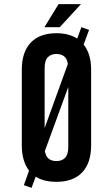

<svg xmlns="http://www.w3.org/2000/svg" viewBox="-20 -868 539 925"><path d="M85 -532Q85 -617 128 -662.5Q171 -708 252 -708Q312 -708 352 -682L372 -737L409 -724L383 -653Q419 -609 419 -532V-168Q419 -83 376 -37.5Q333 8 252 8Q190 8 152 -17L132 37L95 24L120 -46Q85 -92 85 -168ZM195 -251 307 -560Q303 -586 288.5 -597Q274 -608 252 -608Q226 -608 210.5 -592.5Q195 -577 195 -539ZM252 -92Q278 -92 293.5 -107.5Q309 -123 309 -161V-449L196 -140Q201 -114 215 -103Q229 -92 252 -92ZM370 -848 268 -737H194L262 -848Z"/></svg>

Font: Bebas Neue Bold
Style: Regular
Weight: 700
Designer: Ryoichi Tsunekawa & LGV (GE)
Foundry: Free Software Foundation, Inc.
Version: Version 1.003 August 13, 2016